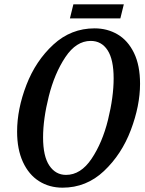

<svg xmlns="http://www.w3.org/2000/svg" viewBox="-20 -856 668 887"><path d="M59 -248Q59 -352 102 -463.5Q145 -575 226.5 -650Q308 -725 417 -725Q476 -725 523.5 -697Q571 -669 599 -611.5Q627 -554 627 -469Q627 -368 584.5 -255.5Q542 -143 460.5 -66Q379 11 269 11Q208 11 160.5 -19Q113 -49 86 -107.5Q59 -166 59 -248ZM505 -494Q505 -581 477 -624Q449 -667 399 -667Q332 -667 282 -592Q232 -517 205.5 -411.5Q179 -306 179 -221Q179 -134 208 -91Q237 -48 285 -48Q353 -48 403 -122.5Q453 -197 479 -302.5Q505 -408 505 -494ZM319 -836H552L536 -771H303Z"/></svg>

Font: Noto Serif CondSemiBold
Style: Italic
Weight: 600
Width: 3
Italic angle: -12°
Designer: Monotype Design Team
Foundry: Monotype Imaging Inc.
Version: Version 1.001